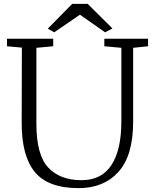

<svg xmlns="http://www.w3.org/2000/svg" viewBox="-20 -958 809 992"><path d="M561 -811 523 -791 393 -882 260 -791 227 -810 353 -938H433ZM745 -719 668 -711V-331Q668 -154 592 -70Q516 14 386 14Q229 14 160.5 -68.5Q92 -151 92 -322L93 -712L16 -719V-758H255V-719L168 -711V-319Q168 -157 229.5 -92Q291 -27 401 -27Q505 -27 556 -105.5Q607 -184 607 -331V-711L519 -719V-758H745Z"/></svg>

Font: Martel Light
Style: Regular
Weight: 300
Designer: Dan Reynolds
Foundry: Dan Reynolds
Version: Version 1.001; ttfautohint (v1.1) -l 5 -r 5 -G 72 -x 0 -D la